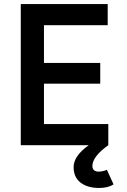

<svg xmlns="http://www.w3.org/2000/svg" viewBox="-20 -720 630 952"><path d="M83 -700H514V-595H198V-408H477V-305H198V-105H517V0Q438 56 438 104Q438 116 446 123.5Q454 131 468 131Q489 131 510 122L543 194Q516 212 472 212Q414 212 379.5 185.5Q345 159 345 109Q345 53 420 0H83Z"/></svg>

Font: Oak Sans SemiBold
Style: Regular
Weight: 600
Designer: Erik Kennedy, Walven
Foundry: Erik Kennedy, Walven
Version: Version 1.000